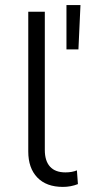

<svg xmlns="http://www.w3.org/2000/svg" viewBox="-20 -729 336 754"><path d="M91 -134V-683H156V-140Q156 -97 176.5 -74.5Q197 -52 237 -52Q263 -52 282 -60L286 -6Q258 5 227 5Q162 5 126.5 -32Q91 -69 91 -134ZM241 -709H296L288 -535H241Z"/></svg>

Font: Montserrat Ace
Style: Regular
Weight: 400
Designer: Julieta Ulanovsky
Foundry: Julieta Ulanovsky
Version: Version 1